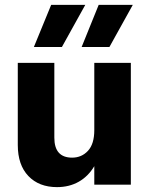

<svg xmlns="http://www.w3.org/2000/svg" viewBox="-20 -758 615 788"><path d="M190 -738H330L234 -565H119ZM525 -738 429 -565H315L385 -738ZM367 -500H517V0H367V-76Q342 -34 303 -12Q264 10 214 10Q140 10 96.5 -35.5Q53 -81 53 -163V-500H203V-193Q203 -111 276 -111Q315 -111 341 -139Q367 -167 367 -224Z"/></svg>

Font: CBA Beacon Sans Extra Bold
Style: Regular
Weight: 800
Designer: Wei Huang
Foundry: Wei Huang
Version: Version 1.002